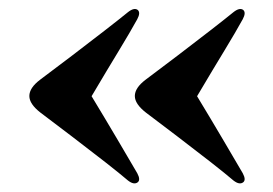

<svg xmlns="http://www.w3.org/2000/svg" viewBox="-20 -457 618 435"><path d="M46.5 -239.5Q46.5 -258 71 -276.5Q104.5 -301.5 143.5 -331.2Q182.5 -361 216.8 -387.5Q251 -414 270 -429.5Q284 -440.5 292 -434.5Q299 -428.5 291 -413.5Q275 -384.5 249.8 -343Q224.5 -301.5 187.5 -239Q219 -187 246.8 -139.8Q274.5 -92.5 291 -64.5Q299 -49.5 292 -44Q283.5 -37.5 270 -48Q252.5 -63 218 -90Q183.5 -117 143.8 -147.2Q104 -177.5 71.5 -202Q46.5 -221.5 46.5 -239.5ZM285.5 -239.5Q285.5 -258 310 -276.5Q343.5 -301.5 382.5 -331.2Q421.5 -361 455.8 -387.5Q490 -414 509 -429.5Q523 -440.5 531 -434.5Q538 -428.5 530 -413.5Q514 -384.5 488.8 -343Q463.5 -301.5 426.5 -239Q458 -187 485.8 -139.8Q513.5 -92.5 530 -64.5Q538 -49.5 531 -44Q522.5 -37.5 509 -48Q491.5 -63 457 -90Q422.5 -117 382.8 -147.2Q343 -177.5 310.5 -202Q285.5 -221.5 285.5 -239.5Z"/></svg>

Font: Fraunces 72pt S000
Style: Bold
Weight: 700
Version: Version 1.000; ttfautohint (v1.8.3)